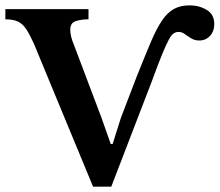

<svg xmlns="http://www.w3.org/2000/svg" viewBox="-32 -691 819 716"><path d="M383 5H315L94 -529Q79 -562 66 -582Q53 -602 35 -610.5Q17 -619 -12 -619V-657H298V-619Q272 -619 251 -612.5Q230 -606 230 -580Q230 -556 244 -523L346 -253L381 -154H388L419 -252L478 -406Q508 -481 529.5 -532Q551 -583 571.5 -613.5Q592 -644 616.5 -657.5Q641 -671 675 -671Q711 -671 739 -654Q767 -637 767 -602Q767 -574 751 -557Q735 -540 711 -540Q694 -540 681 -548Q668 -556 657 -564Q646 -572 634 -572Q625 -572 616.5 -567Q608 -562 598 -544Q588 -526 573 -489.5Q558 -453 535 -390Z"/></svg>

Font: STIX Two Text SemiBold
Style: Regular
Weight: 600
Designer: Ross Mills, John Hudson & Paul Hanslow, Tiro Typeworks Ltd; with prior portions MicroPress Inc., and Coen Hoffman.
Foundry: Tiro Typeworks Ltd
Version: Version 2.13 b171